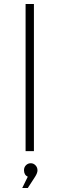

<svg xmlns="http://www.w3.org/2000/svg" viewBox="-20 -762 300 968"><path d="M151 -742V0H109V-742ZM169 97Q169 110 157 129L120 186H92L120 129Q101 120 101 96Q101 81 111 71Q121 61 135 61Q149 61 159 71.5Q169 82 169 97Z"/></svg>

Font: Montserrat Ultra Light
Style: Regular
Weight: 200
Designer: Julieta Ulanovsky
Foundry: Julieta Ulanovsky
Version: Version 3.100;PS 003.100;hotconv 1.0.88;makeotf.lib2.5.64775